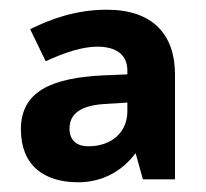

<svg xmlns="http://www.w3.org/2000/svg" viewBox="-20 -742 423 395"><path d="M200 -722C136 -722 85 -703 42 -682L74 -616C113 -634 150 -646 180 -646C221 -646 242 -628 242 -597V-589L194 -587C86 -582 23 -554 23 -476C23 -402 70 -367 141 -367C189 -367 231 -389 259 -427L274 -373H340V-589C340 -670 295 -722 200 -722ZM194 -528 242 -531V-513C242 -471 211 -441 161 -441C140 -441 123 -452 123 -477C123 -500 135 -524 194 -528Z"/></svg>

Font: Noto Sans Bassa Vah
Style: Bold
Weight: 700
Designer: Monotype Design Team
Foundry: Monotype Imaging Inc.
Version: Version 2.002